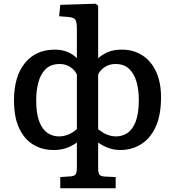

<svg xmlns="http://www.w3.org/2000/svg" viewBox="-20 -790 938 1029"><path d="M303 219V159L361 155Q379 153 385.5 144Q392 135 392 107V-26Q365 -7 335 3.5Q305 14 268 14Q206 14 158 -15Q110 -44 82.5 -103Q55 -162 55 -252Q55 -380 113.5 -452Q172 -524 274 -524Q312 -524 342 -511.5Q372 -499 392 -478V-638Q392 -672 384 -684Q376 -696 347 -699L297 -703L303 -764L493 -770L506 -759V-478Q527 -497 557.5 -510.5Q588 -524 634 -524Q696 -524 743.5 -493Q791 -462 817 -405Q843 -348 843 -269Q843 -171 813.5 -108.5Q784 -46 734.5 -16Q685 14 625 14Q592 14 562.5 3.5Q533 -7 506 -26V110Q506 135 512 144.5Q518 154 538 156L600 159V219ZM296 -59Q347 -59 392 -98V-391Q381 -415 356 -431Q331 -447 300 -447Q252 -447 224.5 -419.5Q197 -392 185.5 -348Q174 -304 174 -254Q174 -181 190.5 -138.5Q207 -96 234.5 -77.5Q262 -59 296 -59ZM602 -59Q636 -59 663.5 -77.5Q691 -96 707.5 -139Q724 -182 724 -255Q724 -305 712.5 -348.5Q701 -392 673.5 -419.5Q646 -447 598 -447Q567 -447 542 -431Q517 -415 506 -391V-98Q552 -59 602 -59Z"/></svg>

Font: Literata 7pt Medium
Style: Regular
Weight: 500
Designer: Latin by Veronika Burian and Jose Scaglione. Greek by Irene Vlachou. Cyrillic by Vera Evstafieva.
Foundry: TypeTogether
Version: Version 3.002